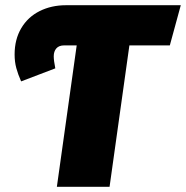

<svg xmlns="http://www.w3.org/2000/svg" viewBox="-20 -716 713 736"><path d="M631 -542H476L400 0H198L274 -542H226Q206 -542 196 -530.5Q186 -519 186 -500Q186 -484 192 -454L61 -404Q49 -431 42.5 -455Q36 -479 36 -507Q36 -565 61.5 -608Q87 -651 132 -673.5Q177 -696 233 -696H673Z"/></svg>

Font: FiraGO Heavy
Style: Italic
Weight: 900
Italic angle: -8°
Designer: bBox Type GmbH
Foundry: bBox Type GmbH
Version: Version 1.001